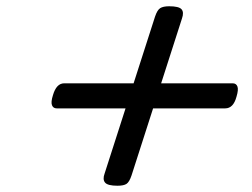

<svg xmlns="http://www.w3.org/2000/svg" viewBox="-20 -744 803 613"><path d="M355 -151Q324 -151 315.5 -161Q307 -171 314 -190L475 -691Q482 -712 491.5 -718Q501 -724 520 -724Q551 -724 559.5 -714.5Q568 -705 561 -685L400 -184Q393 -163 384 -157Q375 -151 355 -151ZM161 -398Q150 -398 146 -408Q142 -418 149 -440Q160 -478 185 -478H723Q734 -478 738 -468Q742 -458 735 -435Q725 -398 699 -398Z"/></svg>

Font: Playwrite BE VLG
Style: Regular
Weight: 400
Designer: Veronika Burian, José Scaglione
Foundry: TypeTogether
Version: Version 1.002